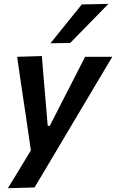

<svg xmlns="http://www.w3.org/2000/svg" viewBox="-20 -798 613 1014"><path d="M21.5 196Q51 147.5 82.5 96.5Q113.5 45 143 -4Q136.5 -50 129.5 -97Q122.5 -143.5 116 -189.5L102.5 -279.5Q94.5 -333 86.2 -388.8Q78 -444.5 70.5 -498L201 -502Q205.5 -444.5 210.2 -389.2Q215 -334 220 -276.5L232 -133.5H243L316 -276.5Q345 -333 373 -387.5Q401 -441.5 429.5 -498H573Q549 -458 526.8 -420.5Q504.5 -383 478 -338.5Q451.5 -293.5 414 -231L330.5 -90.5Q274 4.5 234.5 71.2Q195 138 162.5 192ZM246.5 -569.5Q288 -621 329.5 -672.5Q370.5 -723 412 -774.5L552.5 -777.5Q500.5 -724 450 -672.5Q399.5 -621 350.5 -571Z"/></svg>

Font: Heraclito SemiBold
Style: Italic
Weight: 600
Italic angle: -12°
Designer: Kostas Bartsokas (font) & Cristiano Sobral (main changes)
Foundry: Kostas Bartsokas (font) & Cristiano Sobral (main changes)
Version: Version 1.00;July 8, 2020;FontCreator 13.0.0.2655 64-bit